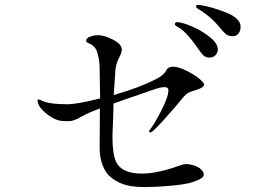

<svg xmlns="http://www.w3.org/2000/svg" viewBox="-20 -845 1040 790"><path d="M712 -754Q736 -751 773 -735Q808 -720 844 -692Q876 -666 876 -642Q876 -627 866 -617.5Q856 -608 843 -608Q828 -608 818.5 -616Q809 -624 792 -649Q775 -674 760 -691Q734 -723 707 -737Q697 -742 700 -748.5Q703 -755 712 -754ZM799 -825Q848 -818 909 -794Q970 -770 970 -735Q970 -718 961 -707Q952 -696 939 -696Q922 -696 912 -703Q902 -710 885 -731Q868 -752 850 -768Q822 -793 794 -809Q785 -815 787 -820.5Q789 -826 799 -825ZM810 -145Q818 -136 818.5 -128Q819 -120 811.5 -114Q804 -108 796 -104.5Q788 -101 773 -96Q744 -85 654.5 -78.5Q565 -72 520 -79Q502 -82 487 -87Q472 -92 453 -103.5Q434 -115 421 -131Q408 -147 399 -174.5Q390 -202 390 -238Q390 -252 390.5 -306.5Q391 -361 391 -399Q336 -378 321 -368Q319 -368 310 -362.5Q301 -357 297.5 -355.5Q294 -354 284.5 -350.5Q275 -347 267.5 -346.5Q260 -346 248.5 -346.5Q237 -347 224 -349Q198 -355 169.5 -378.5Q141 -402 136 -422Q133 -431 135.5 -434.5Q138 -438 150 -432Q180 -416 256 -416Q297 -416 392 -440Q392 -474 390 -559Q390 -605 378 -636Q369 -658 343 -668Q337 -670 335 -676Q333 -682 340 -688Q344 -693 361 -697.5Q378 -702 397 -699Q417 -696 443.5 -682.5Q470 -669 476 -657Q483 -647 480.5 -634.5Q478 -622 473.5 -614.5Q469 -607 463 -591.5Q457 -576 455 -559Q453 -531 448 -454Q553 -484 621 -519Q639 -528 650 -538Q661 -548 663.5 -554Q666 -560 671 -564.5Q676 -569 687 -570Q710 -573 748.5 -553.5Q787 -534 807 -515Q817 -506 819 -499.5Q821 -493 814 -487.5Q807 -482 797.5 -478.5Q788 -475 769 -469Q749 -463 737 -448Q706 -410 660 -358.5Q614 -307 602 -301Q597 -299 594.5 -302Q592 -305 596 -310Q614 -332 643.5 -389.5Q673 -447 673 -474Q673 -499 605 -474Q598 -471 573.5 -463Q549 -455 512.5 -442Q476 -429 447 -419Q447 -397 446 -375Q445 -353 444.5 -331Q444 -309 443 -300Q441 -210 459.5 -175.5Q478 -141 531 -133Q604 -122 720 -164Q739 -172 758 -169Q777 -166 790.5 -159.5Q804 -153 810 -145Z"/></svg>

Font: TsukuhouMincho
Style: Regular
Weight: 400
Designer: Iose
Foundry: Typographish
Version: Version 1.001; ttfautohint (v1.8.3)